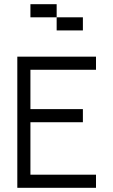

<svg xmlns="http://www.w3.org/2000/svg" viewBox="-20 -895 540 915"><path d="M250 -812.5H125V-875H250ZM62.5 -625H437.5V-562.5H125V-375H375V-312.5H125V-62.5H437.5V0H62.5ZM250 -812.5H375V-750H250Z"/></svg>

Font: ChillBitmapSE 16px
Style: Regular
Weight: 400
Designer: Designed by Warren2060
Foundry: ChillType
Version: Version 1.000